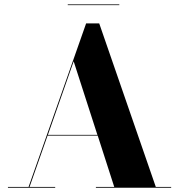

<svg xmlns="http://www.w3.org/2000/svg" viewBox="-20 -874 834 894"><path d="M295.5 -853.5H535.5V-850H295.5ZM17 -3.5H113L381 -765H442L705.5 -3.5H777V0H426.5V-3.5H512L435 -242.5H201.5L117.5 -3.5H237V0H17ZM323 -588.5 203 -246H433.5Z"/></svg>

Font: Bodoni* 48
Style: Bold
Weight: 700
Version: Version 2.2